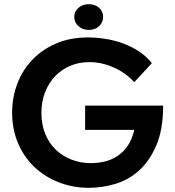

<svg xmlns="http://www.w3.org/2000/svg" viewBox="-20 -889 838 918"><path d="M406 9Q328 9 260.5 -17.5Q193 -44 143.5 -91.5Q94 -139 66 -205Q38 -271 38 -350Q38 -423 62.5 -488Q87 -553 134 -602.5Q181 -652 248 -681Q315 -710 401 -710Q440 -710 482.5 -703.5Q525 -697 565.5 -682.5Q606 -668 642.5 -644.5Q679 -621 706 -587L622 -496Q580 -542 522.5 -567Q465 -592 408 -592Q357 -592 315 -574Q273 -556 242.5 -523.5Q212 -491 195 -446.5Q178 -402 178 -349Q178 -294 196 -249.5Q214 -205 246 -174Q278 -143 321.5 -126Q365 -109 415 -109Q447 -109 479.5 -116.5Q512 -124 540 -142Q568 -160 589.5 -190.5Q611 -221 622 -268H387V-384H760Q760 -269 727 -193Q694 -117 643 -72Q592 -27 529 -9Q466 9 406 9ZM404 -746Q375 -746 355 -764Q335 -782 335 -808Q335 -834 355 -851.5Q375 -869 404 -869Q435 -869 454 -851.5Q473 -834 473 -808Q473 -782 454 -764Q435 -746 404 -746Z"/></svg>

Font: Tilda Sans Bold
Style: Regular
Weight: 700
Designer: ParaType Ltd
Foundry: ParaType Ltd
Version: Version 1.009